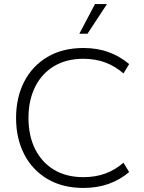

<svg xmlns="http://www.w3.org/2000/svg" viewBox="-20 -914 708 944"><path d="M390 10Q287 10 212.5 -34.5Q138 -79 98.5 -156.5Q59 -234 59 -334Q59 -434 98.5 -511.5Q138 -589 212.5 -633.5Q287 -678 390 -678Q459 -678 514.5 -657.5Q570 -637 615 -599L587 -553Q547 -588 498.5 -606.5Q450 -625 390 -625Q306 -625 245.5 -588.5Q185 -552 152.5 -486.5Q120 -421 120 -334Q120 -247 152.5 -181.5Q185 -116 245.5 -79.5Q306 -43 390 -43Q450 -43 498.5 -61Q547 -79 587 -114L615 -68Q570 -30 514.5 -10Q459 10 390 10ZM370 -748 447 -894H506L410 -748Z"/></svg>

Font: Gantari Light
Style: Regular
Weight: 300
Designer: Anugrah Pasau
Foundry: Lafontype
Version: Version 1.000; ttfautohint (v1.8.3)